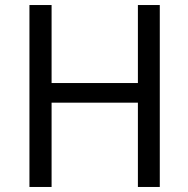

<svg xmlns="http://www.w3.org/2000/svg" viewBox="-20 -743 749 763"><path d="M528 -335V0H615V-723H528V-413H185V-723H97V0H185V-335Z"/></svg>

Font: United Sans
Style: Regular
Weight: 400
Designer: Pablo Impallari, Rodrigo Fuenzalida (Modified by Dan O. Williams)
Version: Version 1.000;PS 001.000;hotconv 1.0.88;makeotf.lib2.5.64775